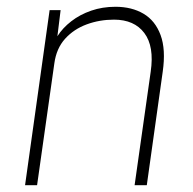

<svg xmlns="http://www.w3.org/2000/svg" viewBox="-20 -547 570 567"><path d="M54 0 126.5 -517H159L149.5 -440Q165 -464.5 190.5 -484.2Q216 -504 249.2 -515.5Q282.5 -527 321 -527Q369 -527 403.8 -506.5Q438.5 -486 454.2 -443.5Q470 -401 460.5 -335L413.5 0H377.5L425 -335Q436 -410 406.2 -449.5Q376.5 -489 316.5 -489Q274 -489 236 -475Q198 -461 172.2 -432.5Q146.5 -404 140.5 -360L89.5 0Z"/></svg>

Font: Public Sans Thin Thin
Style: Italic
Weight: 250
Italic angle: -8°
Version: Version 2.001